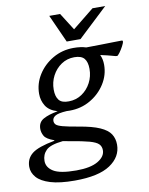

<svg xmlns="http://www.w3.org/2000/svg" viewBox="-162 -801 860 1106"><g transform="rotate(-10 268.5 -248.0)"><path d="M185 232Q97 232 43 215.5Q-11 199 -35.8 170.8Q-60.5 142.5 -60.5 108.5Q-60.5 60.5 -24.5 32Q11.5 3.5 108 -14.5L108.5 -17.5Q63 -33.5 51.5 -54Q40 -74.5 40 -95.5Q40 -134.5 71.8 -152Q103.5 -169.5 156.5 -178.5Q108 -193 88.2 -225Q68.5 -257 68.5 -295.5Q68.5 -355.5 101 -407Q133.5 -458.5 188.2 -490.2Q243 -522 309.5 -522Q351.5 -522 382.5 -512Q424.5 -512.5 467.2 -513.2Q510 -514 543 -514.8Q576 -515.5 589.5 -515.5Q596.5 -515.5 596.5 -510Q596.5 -501.5 586.5 -482.8Q576.5 -464 565 -448.2Q553.5 -432.5 548.5 -432.5Q541.5 -432.5 520.8 -438.8Q500 -445 454 -455Q466.5 -429.5 466.5 -396Q466.5 -336.5 434 -285Q401.5 -233.5 347 -201.8Q292.5 -170 225.5 -170Q216 -170 207.5 -170.5Q159 -167.5 140.8 -156.8Q122.5 -146 122.5 -128Q122.5 -115 131.2 -106Q140 -97 169.2 -89Q198.5 -81 260.5 -70.5Q338.5 -57.5 382 -38.2Q425.5 -19 442.8 7.8Q460 34.5 460 70Q460 141.5 392.2 186.8Q324.5 232 185 232ZM230.5 -223.5Q273.5 -224 307 -246.8Q340.5 -269.5 360 -306.5Q379.5 -343.5 379.5 -387Q379.5 -427.5 362.5 -448Q345.5 -468.5 304.5 -468.5Q262 -468.5 228.2 -445.8Q194.5 -423 175 -385.8Q155.5 -348.5 155.5 -305Q155.5 -264.5 172.5 -243.5Q189.5 -222.5 230.5 -223.5ZM32 90.5Q32 128.5 70.2 152.2Q108.5 176 203.5 176Q287.5 176 330.8 150.2Q374 124.5 374 87.5Q374 65.5 360 51.2Q346 37 307.5 26.2Q269 15.5 195.5 3.5Q174.5 0 156 -4Q82 3.5 57 28.5Q32 53.5 32 90.5ZM531.5 -728 358 -565H277.5L204 -728H267.5L331.5 -627L457 -728Z"/></g></svg>

Font: Newsreader 6pt
Style: Italic
Weight: 400
Italic angle: -17°
Designer: Hugues Gentile
Foundry: Production Type
Version: Version 1.003; ttfautohint (v1.8.3)